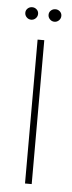

<svg xmlns="http://www.w3.org/2000/svg" viewBox="-48 -631 246 658"><g transform="rotate(5 75.5 -302.0)"><path d="M64 0V-495H87V0ZM36 -561Q27 -561 20.5 -567.5Q14 -574 14 -583Q14 -592 20.5 -598Q27 -604 36 -604Q45 -604 51.5 -598Q58 -592 58 -583Q58 -574 51.5 -567.5Q45 -561 36 -561ZM116 -561Q107 -561 100.5 -567.5Q94 -574 94 -583Q94 -592 100.5 -598Q107 -604 116 -604Q125 -604 131.5 -598Q138 -592 138 -583Q138 -574 131.5 -567.5Q125 -561 116 -561Z"/></g></svg>

Font: Alumni Sans Thin
Style: Regular
Weight: 100
Designer: Robert E. Leuschke
Foundry: Robert E. Leuschke
Version: Version 1.018